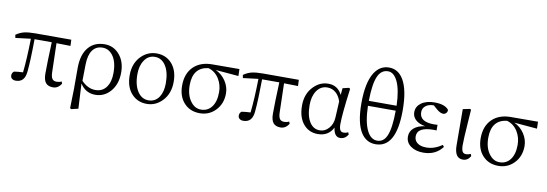

<svg xmlns="http://www.w3.org/2000/svg" viewBox="-67 -1281 5633 1976"><g transform="rotate(10 2749.0 -293.0)"><path d="M496.1 13.7Q444.3 13.7 419.9 -16.6Q395.5 -46.9 395.5 -113.3Q395.5 -228.5 404.3 -441.4H224.6Q222.7 -220.7 210.9 -101.6Q201.2 12.7 107.4 12.7Q83 12.7 67.9 0.5Q52.7 -11.7 52.7 -33.2Q52.7 -60.5 74.2 -76.2Q113.3 -83 167 -85Q182.6 -226.6 186.5 -439.5L27.3 -419.9L21.5 -452.1Q62.5 -480.5 105.5 -491.2Q149.4 -502 223.6 -502H597.7L600.6 -437.5L454.1 -440.4L461.9 -137.7Q462.9 -87.9 479.5 -67.4Q493.2 -49.8 524.4 -49.8Q551.8 -49.8 575.2 -61.5L583 -40Q549.8 13.7 496.1 13.7Z M719.7 202.1 708 193.4 712.9 -3.9V-229.5Q713.9 -370.1 778.3 -444.3Q838.9 -515.6 947.3 -515.6Q1037.1 -515.6 1097.7 -447.3Q1162.1 -375 1162.1 -257.8Q1162.1 -134.8 1093.8 -57.6Q1030.3 13.7 937.5 13.7Q836.9 13.7 779.3 -76.2L793 184.6ZM930.7 -35.2Q1005.9 -35.2 1045.9 -92.8Q1085 -147.5 1085 -240.2Q1085 -360.4 1035.2 -423.8Q993.2 -477.5 930.7 -477.5Q862.3 -477.5 825.2 -425.8Q789.1 -375 787.1 -279.3L784.2 -105.5Q851.6 -35.2 930.7 -35.2Z M1475.6 13.7Q1380.9 13.7 1319.3 -51.8Q1252.9 -122.1 1252.9 -248Q1252.9 -370.1 1327.1 -446.3Q1395.5 -515.6 1489.3 -515.6Q1585 -515.6 1646.5 -449.2Q1710.9 -377.9 1710.9 -257.8Q1710.9 -132.8 1636.7 -56.6Q1569.3 13.7 1475.6 13.7ZM1487.3 -25.4Q1557.6 -25.4 1597.7 -85Q1633.8 -140.6 1633.8 -228.5Q1633.8 -343.8 1590.8 -411.1Q1547.9 -477.5 1477.5 -477.5Q1408.2 -477.5 1368.2 -417Q1329.1 -360.4 1329.1 -271.5Q1329.1 -154.3 1376 -86.9Q1418.9 -25.4 1487.3 -25.4Z M2030.3 13.7Q1927.7 13.7 1865.2 -54.7Q1802.7 -123 1802.7 -236.3Q1802.7 -363.3 1877.9 -435.5Q1950.2 -503.9 2071.3 -503.9L2354.5 -504.9L2356.4 -432.6L2116.2 -453.1Q2181.6 -422.9 2221.7 -362.3Q2261.7 -301.8 2261.7 -233.4Q2261.7 -126 2194.3 -55.7Q2127.9 13.7 2030.3 13.7ZM2036.1 -25.4Q2104.5 -25.4 2145.5 -77.1Q2189.5 -132.8 2189.5 -233.4Q2189.5 -309.6 2152.3 -371.1Q2111.3 -438.5 2039.1 -459Q1878.9 -440.4 1878.9 -253.9Q1878.9 -149.4 1926.8 -85.9Q1970.7 -25.4 2036.1 -25.4Z M2874 13.7Q2822.3 13.7 2797.9 -16.6Q2773.4 -46.9 2773.4 -113.3Q2773.4 -228.5 2782.2 -441.4H2602.5Q2600.6 -220.7 2588.9 -101.6Q2579.1 12.7 2485.4 12.7Q2460.9 12.7 2445.8 0.5Q2430.7 -11.7 2430.7 -33.2Q2430.7 -60.5 2452.1 -76.2Q2491.2 -83 2544.9 -85Q2560.5 -226.6 2564.5 -439.5L2405.3 -419.9L2399.4 -452.1Q2440.4 -480.5 2483.4 -491.2Q2527.3 -502 2601.6 -502H2975.6L2978.5 -437.5L2832 -440.4L2839.8 -137.7Q2840.8 -87.9 2857.4 -67.4Q2871.1 -49.8 2902.3 -49.8Q2929.7 -49.8 2953.1 -61.5L2960.9 -40Q2927.7 13.7 2874 13.7Z M3263.7 13.7Q3171.9 13.7 3115.2 -51.8Q3053.7 -122.1 3053.7 -248Q3053.7 -370.1 3127.9 -446.3Q3194.3 -515.6 3283.2 -515.6Q3381.8 -515.6 3426.8 -423.8L3433.6 -495.1L3499 -510.7L3511.7 -502Q3475.6 -233.4 3475.6 -128.9Q3475.6 -82 3488.3 -63.5Q3499 -46.9 3524.4 -46.9Q3548.8 -46.9 3570.3 -58.6L3579.1 -36.1Q3547.9 13.7 3497.1 13.7Q3434.6 13.7 3422.9 -82Q3375 13.7 3263.7 13.7ZM3277.3 -27.3Q3331.1 -27.3 3370.1 -71.3Q3411.1 -116.2 3414.1 -186.5L3422.9 -354.5Q3404.3 -413.1 3366.7 -444.3Q3329.1 -475.6 3280.3 -475.6Q3210 -475.6 3168.9 -415Q3129.9 -357.4 3129.9 -266.6Q3129.9 -151.4 3171.9 -86.9Q3210.9 -27.3 3277.3 -27.3Z M3867.2 13.7Q3771.5 13.7 3715.8 -70.3Q3651.4 -169.9 3651.4 -377Q3651.4 -591.8 3716.8 -697.3Q3773.4 -788.1 3870.1 -788.1Q3966.8 -788.1 4021.5 -694.3Q4083 -588.9 4083 -377.9Q4083 13.7 3867.2 13.7ZM3877 -25.4Q3943.4 -25.4 3974.6 -94.7Q4011.7 -173.8 4012.7 -362.3H3722.7Q3726.6 -191.4 3771.5 -103.5Q3811.5 -25.4 3877 -25.4ZM3722.7 -414.1H4012.7Q4007.8 -581.1 3964.8 -668.9Q3925.8 -748 3866.2 -748Q3797.9 -748 3763.7 -678.7Q3724.6 -598.6 3722.7 -414.1Z M4367.2 13.7Q4286.1 13.7 4235.4 -22.5Q4182.6 -59.6 4182.6 -123Q4182.6 -176.8 4223.1 -211.9Q4263.7 -247.1 4338.9 -257.8Q4271.5 -268.6 4235.4 -303.7Q4203.1 -335.9 4203.1 -380.9Q4203.1 -439.5 4252.9 -476.6Q4305.7 -515.6 4393.6 -515.6Q4502 -515.6 4541 -463.9Q4543 -445.3 4530.3 -430.7Q4517.6 -416 4498 -416Q4468.8 -416 4429.7 -449.2L4389.6 -484.4H4387.7Q4337.9 -484.4 4306.6 -460.9Q4273.4 -436.5 4273.4 -393.6Q4273.4 -292 4424.8 -292Q4440.4 -292 4461.9 -293.9V-234.4Q4459 -234.4 4455.1 -235.4Q4439.5 -236.3 4434.6 -236.3Q4260.7 -236.3 4260.7 -138.7Q4260.7 -94.7 4294.4 -69.3Q4328.1 -43.9 4387.7 -43.9Q4471.7 -43.9 4550.8 -99.6L4566.4 -81.1Q4494.1 13.7 4367.2 13.7Z M4779.3 13.7Q4691.4 13.7 4691.4 -122.1L4689.5 -498L4764.6 -513.7L4774.4 -504.9Q4770.5 -449.2 4764.6 -362.3Q4752 -186.5 4752.9 -129.9Q4753.9 -82 4766.6 -63.5Q4778.3 -46.9 4803.7 -46.9Q4825.2 -46.9 4850.6 -58.6L4859.4 -37.1Q4831.1 13.7 4779.3 13.7Z M5150.4 13.7Q5047.9 13.7 4985.4 -54.7Q4922.9 -123 4922.9 -236.3Q4922.9 -363.3 4998 -435.5Q5070.3 -503.9 5191.4 -503.9L5474.6 -504.9L5476.6 -432.6L5236.3 -453.1Q5301.8 -422.9 5341.8 -362.3Q5381.8 -301.8 5381.8 -233.4Q5381.8 -126 5314.5 -55.7Q5248 13.7 5150.4 13.7ZM5156.2 -25.4Q5224.6 -25.4 5265.6 -77.1Q5309.6 -132.8 5309.6 -233.4Q5309.6 -309.6 5272.5 -371.1Q5231.4 -438.5 5159.2 -459Q4999 -440.4 4999 -253.9Q4999 -149.4 5046.9 -85.9Q5090.8 -25.4 5156.2 -25.4Z"/></g></svg>

Font: Bpmf GenRyu Min R
Style: R
Weight: 400
Foundry: But Ko
Version: Version 1.320